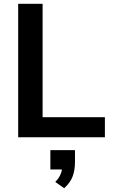

<svg xmlns="http://www.w3.org/2000/svg" viewBox="-20 -725 595 1014"><path d="M76 0V-705H205V-106H534V0ZM376 68V130Q376 174 363.5 207Q351 240 319 269L272 236Q302 206 307 170H246V68Z"/></svg>

Font: wassup Sans
Style: Bold
Weight: 700
Version: Version 2.001